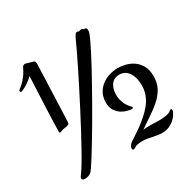

<svg xmlns="http://www.w3.org/2000/svg" viewBox="-155 -860 1045 1035"><g transform="rotate(-30 367.5 -342.0)"><path d="M686 -284.2Q686 -244.1 671.9 -215.1Q657.7 -186 632.3 -161.4Q606.9 -136.7 571.5 -113Q536.1 -89.4 494.1 -60.1Q504.9 -61 515.9 -61.5Q526.9 -62 537.6 -62Q551.8 -62 564.9 -61.3Q578.1 -60.5 589.8 -60.5Q615.7 -60.5 637 -64.2Q658.2 -67.9 669.4 -78.1Q672.9 -81.5 676.3 -81.5Q680.7 -81.5 681.6 -78.1Q682.6 -74.7 682.6 -72.3Q682.6 -68.4 680.2 -62.5Q677.7 -57.6 670.9 -46.4Q664.1 -35.2 651.1 -23.4Q638.2 -11.7 618.9 -2.7Q599.6 6.3 572.8 6.3Q559.6 6.3 545.2 3.9Q530.8 1.5 516.1 -1.7Q501.5 -4.9 486.8 -7.3Q472.2 -9.8 459 -9.8Q447.8 -9.8 437.7 -8.5Q427.7 -7.3 419.9 -5.4Q412.6 -1 405.8 2.4Q398.9 5.9 395.5 5.9Q391.6 5.9 389.9 3.2Q388.2 0.5 388.2 -2.9Q388.2 -5.4 389.4 -10Q390.6 -14.6 394 -20Q397.5 -25.4 403.6 -31Q409.7 -36.6 418.9 -41.5L428.7 -48.3Q443.4 -57.6 463.9 -71.8Q484.4 -85.9 505.6 -103Q526.9 -120.1 546.1 -139.4Q565.4 -158.7 578.6 -178.7Q592.8 -201.2 599.6 -224.6Q606.4 -248 606.4 -271.5Q606.4 -290.5 602.5 -310.3Q598.6 -330.1 589.4 -346.2Q580.1 -362.3 564.9 -372.3Q549.8 -382.3 527.3 -382.3Q515.6 -382.3 503.7 -377.9Q491.7 -373.5 482.2 -363.3Q472.7 -353 466.6 -335.9Q460.4 -318.8 460.4 -293.9Q460.4 -271 469.5 -246.6Q478.5 -222.2 501.5 -198.7Q502.9 -196.8 503.7 -195.8Q504.4 -194.8 504.4 -192.4Q504.4 -189.5 501.5 -188.2Q498.5 -187 494.6 -187Q493.7 -187 490 -187.3Q486.3 -187.5 485.4 -188Q480 -189 464.8 -192.9Q449.7 -196.8 433.3 -207.5Q417 -218.3 404.3 -237.3Q391.6 -256.3 391.6 -287.1Q391.6 -321.3 405.5 -345.9Q419.4 -370.6 440.9 -386.2Q462.4 -401.9 488.3 -409.4Q514.2 -417 538.6 -417Q560.5 -417 586.2 -410.9Q611.8 -404.8 633.8 -389.9Q655.8 -375 670.7 -349.4Q685.5 -323.7 686 -284.2ZM502.9 -661.1Q501 -651.9 490.2 -628.2Q479.5 -604.5 462.4 -570.8Q445.3 -537.1 422.9 -495.6Q400.4 -454.1 375.2 -408.9Q350.1 -363.8 323.5 -317.1Q296.9 -270.5 271 -226.3Q245.1 -182.1 221.4 -142.8Q197.8 -103.5 178.7 -73.2Q159.7 -43 146.2 -23.4Q132.8 -3.9 127.9 0Q119.6 6.8 108.9 9.5Q98.1 12.2 90.3 12.2Q82 12.2 76.9 9.5Q71.8 6.8 71.8 0.5Q71.8 -4.9 75.4 -10.5Q79.1 -16.1 82.5 -20.5Q93.3 -34.7 112.1 -65.7Q130.9 -96.7 154.1 -138.7Q177.2 -180.7 204.1 -230.7Q231 -280.8 257.8 -332.8Q284.7 -384.8 310.5 -435.8Q336.4 -486.8 358.2 -530.8Q379.9 -574.7 396.2 -608.9Q412.6 -643.1 420.4 -661.1Q428.7 -679.7 435.1 -688Q441.4 -696.3 448.2 -695.8Q452.1 -695.8 454.3 -694.1Q456.5 -692.4 458.5 -692.4Q461.4 -692.4 463.6 -694.3Q465.8 -696.3 472.2 -696.3Q476.6 -696.3 478.5 -695.3Q480.5 -694.3 482.2 -692.9Q483.9 -691.4 485.6 -690.4Q487.3 -689.5 491.2 -689.5Q499.5 -689.5 502 -684.6Q504.4 -679.7 504.4 -674.3Q504.4 -666 502.9 -661.1ZM161.6 -299.8Q161.1 -292.5 158.7 -288.8Q156.2 -285.2 147.5 -282.7Q139.6 -280.8 129.9 -279.8Q120.1 -278.8 108.9 -274.4Q106.9 -273.4 104.5 -272.2Q102.1 -271 99.6 -271Q93.3 -271 93.3 -277.8Q93.3 -295.4 94.7 -336.4Q95.2 -354 96.2 -378.7Q97.2 -403.3 98.6 -436.5Q100.1 -469.7 102.1 -512.2Q104 -554.7 106.4 -608.4V-617.2Q91.8 -602.1 72 -588.6Q52.2 -575.2 32.7 -567.4Q30.3 -566.4 28.8 -566.2Q27.3 -565.9 25.9 -565.9Q22.5 -565.9 21 -569.3Q19.5 -572.8 19.5 -575.2Q19.5 -577.6 22.9 -580.1Q45.4 -596.7 59.8 -613Q74.2 -629.4 83 -643.3Q91.8 -657.2 95.9 -666.7Q100.1 -676.3 102.5 -679.2Q105.5 -682.6 109.6 -684.8Q113.8 -687 118.2 -687Q121.1 -687 123.8 -685.8Q126.5 -684.6 130.4 -683.6Q133.3 -682.6 138.4 -681.2Q143.6 -679.7 149.2 -678.2Q154.8 -676.8 159.7 -675.5Q164.6 -674.3 167.5 -672.9Q172.4 -670.4 173.8 -666Q175.3 -661.6 175.3 -653.8Q175.3 -651.9 174.8 -636.7Q174.3 -621.6 173.3 -598.1Q172.4 -574.7 171.4 -545.2Q170.4 -515.6 169.2 -484.4Q168 -453.1 166.7 -422.6Q165.5 -392.1 164.6 -366.7Q163.6 -341.3 162.8 -323.5Q162.1 -305.7 161.6 -299.8Z"/></g></svg>

Font: Engagement
Style: Regular
Weight: 400
Designer: Astigmatic (AOETI)
Foundry: Astigmatic (AOETI)
Version: Version 1.000